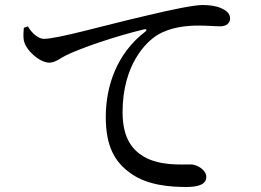

<svg xmlns="http://www.w3.org/2000/svg" viewBox="-20 -738 1040 766"><path d="M91 -633C106 -607 132 -583 155 -583C210 -583 389 -635 557 -674C669 -701 755 -718 788 -718C816 -718 844 -714 863 -705C886 -695 898 -682 898 -664C898 -647 884 -633 859 -633C837 -633 807 -636 772 -636C725 -636 658 -630 606 -597C564 -571 469 -481 469 -290C469 -179 515 -136 554 -113C617 -76 703 -82 740 -82C767 -82 803 -60 803 -32C803 -2 770 8 724 8C661 8 569 2 502 -46C438 -91 402 -154 402 -271C402 -396 447 -526 560 -612C567 -617 566 -623 555 -621C442 -594 301 -546 241 -516C221 -506 200 -488 177 -488C138 -488 82 -538 75 -577C72 -595 74 -612 75 -627Z"/></svg>

Font: Noto Serif HK Medium
Style: Regular
Weight: 500
Designer: Ryoko NISHIZUKA 西塚涼子 (kana & ideographs); Frank Grießhammer (Latin, Greek & Cyrillic); Wenlong ZHANG 张文龙 (bopomofo); San
Foundry: Adobe
Version: Version 2.001;hotconv 1.1.0;makeotfexe 2.6.0